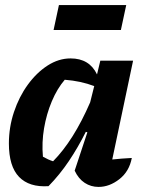

<svg xmlns="http://www.w3.org/2000/svg" viewBox="-20 -728 571 756"><path d="M171 5Q95 10 55 -31.5Q15 -73 15 -163Q15 -227 35 -287Q55 -347 89.5 -394.5Q124 -442 167.5 -470Q211 -498 258 -498Q332 -498 362 -435L375 -489H504L422 -100Q440 -102 459.5 -103.5Q479 -105 499 -106Q489 -53 450 -22.5Q411 8 368 8Q338 8 313.5 -8Q289 -24 274 -56L324 -207L318 -209Q287 -147 251 -93.5Q215 -40 171 5ZM149 -111Q170 -99 189 -93Q270 -175 335 -325L351 -389Q299 -409 235 -414Q205 -379 184 -329Q163 -279 153.5 -223Q144 -167 149 -111ZM191 -610 212 -708H477L456 -610Z"/></svg>

Font: Piazzolla
Style: Bold Italic
Weight: 700
Italic angle: -11.3°
Designer: Juan Pablo del Peral
Foundry: Huerta Tipografica
Version: Version 1.330